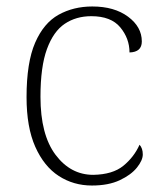

<svg xmlns="http://www.w3.org/2000/svg" viewBox="-20 -563 497 593"><path d="M264 10Q207 10 161.5 -19.5Q116 -49 89 -109.5Q62 -170 62 -263Q62 -370 88.5 -431Q115 -492 161 -517.5Q207 -543 265 -543Q333 -543 375.5 -511.5Q418 -480 418 -435Q418 -402 380 -401Q380 -444 351.5 -478.5Q323 -513 262 -513Q215 -513 180 -489.5Q145 -466 125 -411.5Q105 -357 105 -264Q105 -147 151.5 -85Q198 -23 268 -23Q328 -24 361 -51Q394 -78 411 -116Q421 -105 421 -86Q421 -68 403 -45.5Q385 -23 350 -6.5Q315 10 264 10Z"/></svg>

Font: Noto Serif Tamil ExtraLight
Style: Regular
Weight: 200
Designer: Indian Type Foundry, Tom Grace, and the Monotype Design Team
Foundry: Monotype Imaging Inc.
Version: Version 2.004; ttfautohint (v1.8.4.7-5d5b)